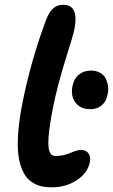

<svg xmlns="http://www.w3.org/2000/svg" viewBox="-20 -780 477 811"><path d="M199.2 11.2Q178.2 11.2 160.9 8.1Q143.6 4.9 125 -4.6Q106.4 -14.2 93.3 -30Q80.1 -45.9 69.8 -73.2Q59.6 -100.6 56.4 -137.5Q53.2 -174.3 57.6 -227.8Q62 -281.2 75.2 -347.2Q109.9 -522 173.8 -693.8Q187 -729 204.3 -744.4Q221.7 -759.8 247.1 -759.8Q314.9 -759.8 293.9 -654.8Q289.1 -630.9 256.8 -528.6Q224.6 -426.3 204.1 -327.1Q193.8 -274.9 189 -237.1Q184.1 -199.2 184.1 -177Q184.1 -154.8 188.5 -142.1Q192.9 -129.4 199.2 -125.2Q205.6 -121.1 214.8 -121.1Q247.1 -121.1 277.3 -134Q307.6 -147 321.8 -147Q342.3 -147 353.3 -132.8Q364.3 -118.7 359.9 -96.2Q350.1 -48.3 304 -18.6Q257.8 11.2 199.2 11.2ZM361.8 -318.8Q319.8 -318.8 298.8 -346.7Q277.8 -374.5 286.1 -416Q292 -447.3 313 -464.6Q334 -481.9 363.8 -481.9Q386.2 -481.9 402.6 -472.7Q418.9 -463.4 426.3 -448.5Q433.6 -433.6 436.3 -415.5Q439 -397.5 434.1 -379.9Q429.7 -353 410.6 -335.9Q391.6 -318.8 361.8 -318.8Z"/></svg>

Font: Shantell Sans Irregular
Style: Italic
Weight: 600
Italic angle: -11.31°
Designer: Stephen Nixon, Anya Danilova, Shantell Martin
Foundry: Arrow Type
Version: Version 1.006;[9816181b4]